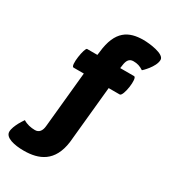

<svg xmlns="http://www.w3.org/2000/svg" viewBox="-306 -814 985 1114"><g transform="rotate(30 186.0 -257.0)"><path d="M116 -367 79 7C76 38 62 59 34 59C7 59 -22 53 -45 38C-54 51 -61 63 -68 75C-79 96 -90 121 -90 141C-90 181 -25 195 37 195C139 195 226 158 245 18L283 -366H357C381 -366 400 -500 376 -500H283L286 -521C290 -552 301 -573 330 -573C357 -573 375 -567 398 -552C398 -551 462 -610 462 -658C462 -698 358 -709 319 -709C222 -709 149 -672 133 -522L130 -500H61C46 -500 23 -367 47 -367Z"/></g></svg>

Font: Lilita 2
Style: Regular
Weight: 400
Designer: Juan Montoreano
Foundry: Juan Montoreano
Version: Version 2.001